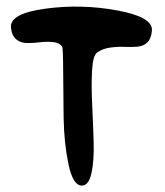

<svg xmlns="http://www.w3.org/2000/svg" viewBox="-20 -581 508 590"><path d="M13.7 -496.6Q16.1 -471.2 30 -460Q43.9 -448.7 64 -448.7Q84 -448.7 104.2 -451.2Q124.5 -453.6 143.6 -451.7Q162.6 -449.7 170.9 -438Q173.8 -434.1 174.1 -365.5Q174.3 -296.9 175.5 -219.2Q176.8 -141.6 190.4 -76.4Q204.1 -11.2 231 -10.7Q252.4 -10.3 261 -48.8Q269.5 -87.4 267.8 -144.5Q266.1 -201.7 263.2 -260Q260.3 -318.4 262.9 -364.5Q265.6 -410.6 278.8 -419.9Q295.4 -431.6 318.8 -434.8Q342.3 -438 362.5 -437Q382.8 -436 401.9 -437.5Q420.9 -439 432.9 -450.7Q444.8 -462.4 446.8 -487.3Q450.2 -528.8 339.8 -549.1Q229.5 -569.3 119.6 -554.4Q9.8 -539.6 13.7 -496.6Z"/></svg>

Font: Superheroes Libre
Style: Regular
Weight: 400
Version: Version 001.000